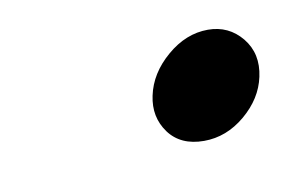

<svg xmlns="http://www.w3.org/2000/svg" viewBox="-31 -398 316 205"><g transform="rotate(-10 126.5 -296.0)"><path d="M177.7 -237.8Q152.3 -237.8 139.6 -255.1Q127 -272.5 131.8 -294.9Q136.7 -318.4 157.5 -336.2Q178.2 -354 202.1 -354Q224.6 -354 238.8 -336.7Q252.9 -319.3 247.6 -294.9Q242.7 -272 222.4 -254.9Q202.1 -237.8 177.7 -237.8Z"/></g></svg>

Font: Linux Biolinum O
Style: Italic
Weight: 400
Italic angle: -12°
Designer: Philipp H. Poll
Foundry: Philipp H. Poll
Version: Version 1.1.3